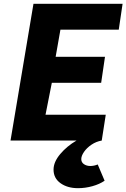

<svg xmlns="http://www.w3.org/2000/svg" viewBox="-20 -735 661 1004"><path d="M260 152Q260 112 295 70.5Q330 29 380 0H35L155 -715H621L601 -580H296L271 -438H529L509 -302H251L218 -135H533L512 0Q483 5 458.5 21.5Q434 38 419.5 59Q405 80 405 97Q405 114 419 123.5Q433 133 452 133Q472 133 491 125L527 210Q501 228 463.5 238.5Q426 249 388 249Q333 249 296.5 223Q260 197 260 152Z"/></svg>

Font: Nebula Sans Bold
Style: Regular
Weight: 700
Italic angle: -9°
Designer: Paul D. Hunt for Adobe (as Source Sans)
Foundry: Nebula Entertainment & Broadcasting LLC
Version: Version 1.010